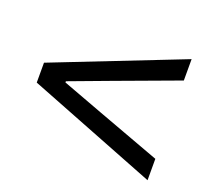

<svg xmlns="http://www.w3.org/2000/svg" viewBox="-79 -632 656 599"><g transform="rotate(20 248.5 -332.0)"><path d="M34 -365 463 -533V-462L252 -384L118 -334V-330L252 -280L463 -202V-131L34 -299Z"/></g></svg>

Font: Myanmar Sanpya
Style: Regular
Weight: 400
Designer: Danh Hong
Foundry: Google Inc.
Version: Version 2.00 November 22, 2015